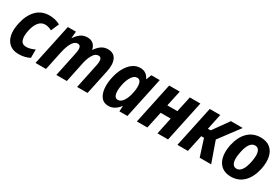

<svg xmlns="http://www.w3.org/2000/svg" viewBox="55 -1382 3235 2218"><g transform="rotate(30 1673.0 -273.0)"><path d="M216 10Q104 10 56 -72Q8 -154 38 -294Q63 -415 130.5 -485.5Q198 -556 303 -556Q346 -556 381.5 -547Q417 -538 448 -521L402 -415Q380 -427 358 -433.5Q336 -440 314 -440Q261 -440 227 -397Q193 -354 178 -282Q160 -198 177 -152Q194 -106 249 -106Q299 -106 361 -136V-24Q330 -8 293 1Q256 10 216 10Z M436 0 552 -546H660L652 -458H656Q685 -503 722.5 -529.5Q760 -556 810 -556Q905 -556 927 -460H931Q959 -503 996.5 -529.5Q1034 -556 1085 -556Q1164 -556 1193 -494Q1222 -432 1200 -330L1130 0H991L1060 -329Q1071 -380 1064 -409Q1057 -438 1025 -438Q984 -438 954 -388Q924 -338 909 -264L854 0H714L783 -330Q794 -381 786.5 -409.5Q779 -438 749 -438Q720 -438 697.5 -414Q675 -390 658 -348.5Q641 -307 630 -256L576 0Z M1410 10Q1350 10 1316.5 -30.5Q1283 -71 1275 -139Q1267 -207 1285 -291Q1301 -366 1333.5 -426Q1366 -486 1412 -521Q1458 -556 1515 -556Q1601 -556 1636 -477H1639L1666 -546H1778L1662 0H1555L1559 -71H1555Q1526 -33 1490 -11.5Q1454 10 1410 10ZM1472 -105Q1511 -105 1541.5 -150.5Q1572 -196 1587 -271Q1602 -345 1591.5 -392.5Q1581 -440 1541 -440Q1501 -440 1471 -395Q1441 -350 1426 -277Q1410 -196 1421.5 -150.5Q1433 -105 1472 -105Z M1788 0 1904 -546H2045L2000 -337H2134L2179 -546H2320L2204 0H2063L2110 -224H1976L1928 0Z M2329 0 2445 -546H2585L2541 -337H2578L2727 -546H2885L2682 -275L2779 0H2626L2554 -224H2517L2469 0Z M3045 10Q2969 10 2921 -28Q2873 -66 2856.5 -135.5Q2840 -205 2859 -300Q2886 -424 2954 -490Q3022 -556 3122 -556Q3199 -556 3247 -518.5Q3295 -481 3311 -411.5Q3327 -342 3308 -247Q3281 -123 3213 -56.5Q3145 10 3045 10ZM3056 -102Q3137 -102 3169 -265Q3186 -351 3171 -397Q3156 -443 3112 -443Q3029 -443 2999 -279Q2982 -193 2997.5 -147.5Q3013 -102 3056 -102Z"/></g></svg>

Font: Noto Sans SemiCondensed
Style: Bold Italic
Weight: 700
Width: 4
Italic angle: -12°
Designer: Monotype Design Team
Foundry: Monotype Imaging Inc.
Version: Version 2.013; ttfautohint (v1.8.4.7-5d5b)